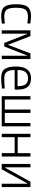

<svg xmlns="http://www.w3.org/2000/svg" viewBox="1372 -1922 560 3345"><g transform="rotate(90 1652.5 -250.0)"><path d="M261 -510Q306 -510 368 -500L391 -497L388 -446Q309 -456 271 -456Q182 -456 149 -412.5Q116 -369 116 -252.5Q116 -136 146 -90Q176 -44 271 -44L390 -53L392 -2Q303 10 260 10Q141 10 97.5 -49Q54 -108 54 -252Q54 -396 101.5 -453Q149 -510 261 -510Z M1010 -500V0H952V-442H947L791 -44H729L572 -442H567V0H509V-500H610L761 -107L911 -500Z M1492 -50 1522 -53 1524 -4Q1411 10 1333 10Q1225 9 1182 -54Q1139 -117 1139 -248Q1139 -510 1345 -510Q1444 -510 1493 -453.5Q1542 -397 1542 -273L1540 -225H1200Q1200 -133 1231.5 -88.5Q1263 -44 1339.5 -44Q1416 -44 1492 -50ZM1200 -275H1482Q1482 -374 1449.5 -416Q1417 -458 1345.5 -458Q1274 -458 1237 -414.5Q1200 -371 1200 -275Z M1655 -500H1714V-53H1889V-500H1948V-53H2123V-500H2182V0H1655Z M2312 -500H2371V-278H2648V-500H2707V0H2648V-225H2371V0H2312Z M3181 1V-442H3173L2931 1H2837V-500H2896V-61H2904L3146 -500H3240V1Z"/></g></svg>

Font: Titillium Web[RUS by Daymarius]
Style: Regular
Weight: 300
Designer: Cyrillization by Daymarius
Foundry: Cyrillization by Daymarius
Version: Version 1.002 September 12, 2018